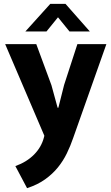

<svg xmlns="http://www.w3.org/2000/svg" viewBox="-20 -710 580 1000"><path d="M7 -480H169L248 -266L280 -149H284L314 -268L383 -480H534L361 9Q347 50 328 89Q309 128 281.5 162Q254 196 215 224Q176 252 121 270L60 155Q119 134 157.5 95Q196 56 209 5L211 -3ZM448 -546H342L282 -620L222 -546H112L242 -690H321Z"/></svg>

Font: Mukta Malar ExtraBold
Style: Regular
Weight: 800
Designer: Aadarsh Rajan, Girish Dalvi, Yashodeep Gholap
Foundry: Ek Type
Version: Version 2.538;PS 1.000;hotconv 16.6.51;makeotf.lib2.5.65220;